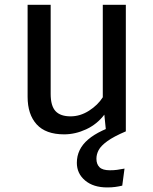

<svg xmlns="http://www.w3.org/2000/svg" viewBox="-20 -561 655 820"><path d="M196.4 -540.5V-160Q196.4 -108.7 217.2 -86.4Q237.9 -64.1 281.5 -64.1Q322.6 -64.1 360.3 -88.2Q397.9 -112.3 419 -145.6V-540.5H517.4V0H432.8L425.6 -71.3Q394.4 -30.3 347.9 -8.7Q301.5 12.8 253.8 12.8Q175.4 12.8 136.7 -29.7Q97.9 -72.3 97.9 -147.7V-540.5ZM503.1 -34.9 517.4 0Q465.6 22.1 438.5 41.8Q411.3 61.5 401.5 79.7Q391.8 97.9 391.8 116.9Q391.8 140 404.9 153.1Q417.9 166.2 449.2 166.2Q465.6 166.2 479.5 164.4Q493.3 162.6 511.8 159L502.1 231.8Q487.2 235.4 472.3 237.4Q457.4 239.5 437.9 239.5Q378.5 239.5 343.3 209.7Q308.2 180 308.2 134.4Q308.2 75.9 356.2 34.9Q404.1 -6.2 503.1 -34.9Z"/></svg>

Font: Fira Code Retina
Style: Regular
Weight: 450
Monospace: yes
Designer: Carrois Corporate, Edenspiekermann AG, Nikita Prokopov
Foundry: Carrois Corporate, Edenspiekermann AG, Nikita Prokopov
Version: Version 6.002